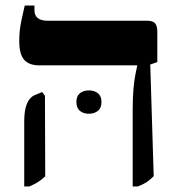

<svg xmlns="http://www.w3.org/2000/svg" viewBox="-20 -667 653 694"><path d="M459.6 7V-268.1Q459.6 -316.4 462.5 -346.6Q465.4 -376.9 469.1 -396.1Q472.7 -415.3 475.7 -428.4V-430.8H121.8Q84.8 -430.8 67.2 -451.1Q49.6 -471.5 49.6 -518.9Q49.6 -538.9 51.4 -556.1Q53.3 -573.3 57.7 -594.8Q62 -616.2 69.4 -647H104.5V-630Q104.5 -610.7 116.9 -601.3Q129.3 -592 152.3 -592H512.8Q532.1 -592 540.3 -583Q548.6 -573.9 548.6 -552.6V-442.7L523.1 -433.7L535.6 -30.2Q521.7 -16.3 509.5 -8.3Q497.4 -0.4 478.1 7ZM67.6 7V-229.5Q67.6 -269.3 77.5 -292.4Q87.4 -315.5 105.1 -323L132.5 -334.3L142.5 -320.9L143.5 -29.6Q129.6 -16.8 117.2 -8.9Q104.8 -1 86 7ZM256.1 -298.3Q256.1 -319.8 269 -330Q281.9 -340.3 301.2 -340.3Q320.5 -340.3 333.7 -330Q346.8 -319.8 346.8 -298.3Q346.8 -276.6 333.7 -266.2Q320.5 -255.8 301.2 -255.8Q281.9 -255.8 269 -266.2Q256.1 -276.6 256.1 -298.3Z"/></svg>

Font: Noto Serif Hebrew
Style: Regular
Weight: 400
Designer: Monotype Design Team
Foundry: Monotype Imaging Inc.
Version: Version 2.003